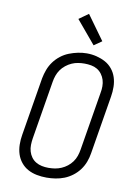

<svg xmlns="http://www.w3.org/2000/svg" viewBox="-104 -1043 808 1119"><g transform="rotate(10 300.0 -483.5)"><path d="M251 8Q222 8 193.5 2.5Q165 -3 141 -16Q117 -29 99.5 -50.5Q82 -72 73.5 -98.5Q65 -125 64.5 -154.5Q64 -184 69 -213L126 -558Q131 -584 140.5 -609.5Q150 -635 166.5 -657.5Q183 -680 205.5 -697.5Q228 -715 253.5 -725Q279 -735 305.5 -740.5Q332 -746 358 -746Q388 -746 416 -739Q444 -732 468 -719Q492 -706 509.5 -684.5Q527 -663 535.5 -636.5Q544 -610 544.5 -580.5Q545 -551 540 -522L483 -177Q479 -151 469.5 -125.5Q460 -100 443.5 -77.5Q427 -55 404 -37.5Q381 -20 355.5 -10Q330 0 303.5 4Q277 8 251 8ZM252 -50Q272 -50 291 -53Q310 -56 328.5 -64Q347 -72 363 -84.5Q379 -97 391 -113.5Q403 -130 409.5 -149Q416 -168 419 -187L476 -532Q480 -552 480 -572Q480 -592 474.5 -610Q469 -628 457.5 -643.5Q446 -659 430 -668.5Q414 -678 394.5 -681.5Q375 -685 355 -685Q336 -685 317 -682Q298 -679 280 -671Q262 -663 245.5 -650Q229 -637 217.5 -620.5Q206 -604 199.5 -585.5Q193 -567 190 -548L133 -203Q130 -184 129.5 -164Q129 -144 134.5 -125.5Q140 -107 151 -92Q162 -77 178 -67.5Q194 -58 213 -54Q232 -50 252 -50ZM388 -799 274 -935 330 -975 434 -831Z"/></g></svg>

Font: Iosevka Slab Light Extended
Style: Italic
Weight: 300
Width: 7
Italic angle: -9°
Monospace: yes
Designer: Belleve Invis
Foundry: Belleve Invis
Version: Version 11.1.0; ttfautohint (v1.8.3)